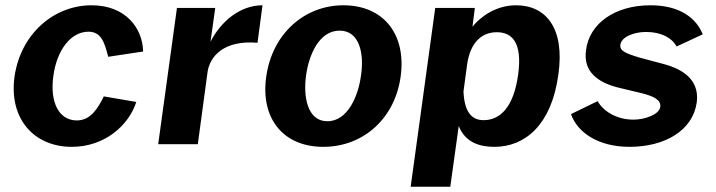

<svg xmlns="http://www.w3.org/2000/svg" viewBox="-20 -546 2711 727"><path d="M327 -526C182 -526 58 -416 35 -256C13 -97 108 10 252 10C377 10 468 -72 496 -160L373 -181C352 -139 325 -90 271 -90C204 -90 168 -157 182 -258C195 -356 248 -426 315 -426C367 -426 377 -377 390 -331L522 -351C520 -440 455 -526 327 -526Z M579 0H729L766 -274C775 -333 828 -395 955 -384L974 -526C888 -526 816 -464 777 -388L795 -516H650Z M1204 10C1358 10 1476 -100 1497 -256C1519 -413 1435 -526 1280 -526C1132 -526 1010 -417 988 -255C966 -99 1051 10 1204 10ZM1220 -87C1142 -87 1128 -183 1139 -261C1150 -340 1189 -430 1266 -430C1343 -430 1359 -340 1347 -261C1337 -182 1296 -87 1220 -87Z M1535 161H1685L1717 -69C1743 -2 1804 10 1852 10C1969 10 2068 -74 2094 -262C2120 -441 2046 -526 1934 -526C1857 -526 1799 -482 1769 -445L1778 -516H1628ZM1811 -91C1764 -91 1738 -125 1735 -200L1749 -304C1761 -384 1803 -424 1861 -424C1916 -424 1959 -389 1942 -264C1925 -140 1874 -91 1811 -91Z M2364 10C2499 10 2603 -53 2618 -157C2625 -207 2610 -272 2495 -303L2405 -327C2347 -344 2326 -354 2329 -376C2332 -406 2380 -425 2426 -425C2483 -425 2524 -403 2542 -370L2641 -416C2617 -476 2556 -526 2443 -526C2307 -526 2211 -456 2199 -356C2188 -279 2237 -233 2331 -212L2410 -193C2454 -182 2484 -168 2480 -141C2476 -112 2421 -93 2379 -93C2311 -93 2262 -128 2243 -163L2142 -114C2166 -45 2244 10 2364 10Z"/></svg>

Font: United Sans
Style: Bold Italic
Weight: 700
Italic angle: -8°
Designer: Pablo Impallari, Rodrigo Fuenzalida (Modified by Dan O. Williams)
Version: Version 1.000;PS 001.000;hotconv 1.0.88;makeotf.lib2.5.64775